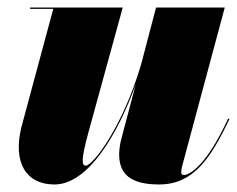

<svg xmlns="http://www.w3.org/2000/svg" viewBox="-20 -480 630 510"><path d="M306 -460H60V-456.5H121.5L36.5 -141C14.5 -49 48 10 125 10C213.5 10 292.5 -122.5 340.5 -255.5L302 -110C299 -98.5 296.5 -83 296.5 -70C296.5 -18.5 325.5 10 402.5 10C493.5 10 539 -58 589.5 -164L586 -165C521.5 -25.5 476.5 -15 468.5 -15C463.5 -15 461.5 -18 461.5 -23C461.5 -27 462 -31.5 463.5 -37.5L577 -460H394.5L355 -309.5C306 -142.5 226.5 -40 208 -40C197 -40 194.5 -54.5 216 -132.5Z"/></svg>

Font: Bodoni* 48pt Fatface
Style: Italic
Weight: 900
Italic angle: -13°
Version: Version 2.3